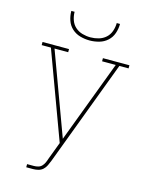

<svg xmlns="http://www.w3.org/2000/svg" viewBox="-138 -826 876 1127"><g transform="rotate(15 300.0 -262.5)"><path d="M134 215V196H175Q188 196 201 192.5Q214 189 223 179.5Q232 170 237.5 158Q243 146 247 133L287 27L92 -501H36V-520H197V-501H114L298 -2L486 -501H403V-520H564V-501H508L267 140Q261 155 254 170Q247 185 235 196Q223 207 207 211Q191 215 175 215ZM300 -600Q271 -600 242.5 -608Q214 -616 192.5 -635.5Q171 -655 161.5 -683Q152 -711 152 -740H172Q172 -715 180.5 -690.5Q189 -666 207.5 -649.5Q226 -633 250.5 -626Q275 -619 300 -619Q325 -619 349.5 -626Q374 -633 392.5 -649.5Q411 -666 419.5 -690.5Q428 -715 428 -740H448Q448 -711 438.5 -683Q429 -655 407.5 -635.5Q386 -616 357.5 -608Q329 -600 300 -600Z"/></g></svg>

Font: Iosevka Etoile Thin
Style: Regular
Weight: 100
Designer: Belleve Invis
Foundry: Belleve Invis
Version: Version 22.1.2; ttfautohint (v1.8.4)